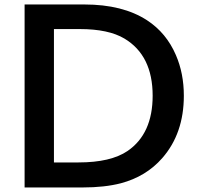

<svg xmlns="http://www.w3.org/2000/svg" viewBox="-20 -805 890 850"><path d="M88.9 -785.2H353.5Q523.4 -785.2 630.9 -715.3Q716.8 -659.2 758.8 -561Q793.9 -480 793.9 -381.3Q793.9 -214.4 698.7 -105.5Q627 -23.4 515.1 6.3Q443.4 24.9 345.7 24.9H88.9ZM218.8 -676.3V-85.9H327.6Q470.2 -85.9 544.9 -136.7Q655.8 -212.9 655.8 -381.3Q655.8 -559.6 530.8 -634.3Q460.4 -676.3 333.5 -676.3Z"/></svg>

Font: BIZ UDPGothic
Style: Bold
Weight: 700
Designer: TypeBank Co., Ltd.
Foundry: Morisawa Inc.
Version: Version 1.051